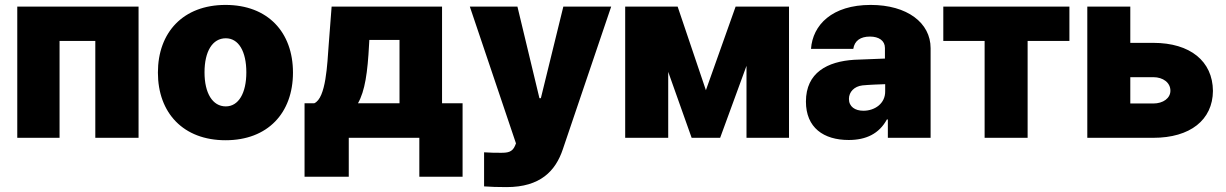

<svg xmlns="http://www.w3.org/2000/svg" viewBox="-20 -557 4955 776"><path d="M49.8 0H220.7V-391.6H365.2V0H540V-530.3H49.8Z M891.6 9.8C1062.5 9.8 1164.1 -100.6 1164.1 -263.7C1164.1 -426.8 1062.5 -537.1 891.6 -537.1C720.7 -537.1 618.2 -426.8 618.2 -263.7C618.2 -100.6 720.7 9.8 891.6 9.8ZM892.6 -127C838.9 -127 806.6 -180.7 806.6 -264.6C806.6 -349.6 838.9 -402.3 892.6 -402.3C944.3 -402.3 975.6 -349.6 975.6 -264.6C975.6 -180.7 944.3 -127 892.6 -127Z M1210.9 157.2H1389.6V0H1674.8V157.2H1849.6V-139.6H1766.6V-530.3H1320.3L1308.6 -377.9C1302.7 -298.8 1297.9 -160.2 1250 -139.6H1210.9ZM1426.8 -139.6C1455.1 -189.5 1465.8 -263.7 1471.7 -377.9L1472.7 -395.5H1594.7V-139.6Z M2027.3 199.2C2164.1 199.2 2225.6 133.8 2254.9 45.9L2450.2 -530.3H2256.8L2166 -160.2H2160.2L2071.3 -530.3H1878.9L2065.4 22.5L2061.5 32.2C2050.8 57.6 2032.2 60.5 2005.9 60.5C1985.4 60.5 1961.9 60.5 1936.5 58.6V196.3C1960.9 198.2 1992.2 199.2 2027.3 199.2Z M2833 -192.4 2718.8 -530.3H2506.8V0H2680.7V-266.6L2775.4 0H2890.6L2997.1 -291V0H3168.9V-530.3H2953.1Z M3237.3 -146.5C3237.3 -41 3308.6 8.8 3410.2 8.8C3480.5 8.8 3533.2 -16.6 3564.5 -74.2H3568.4V0H3741.2V-362.3C3741.2 -464.8 3646.5 -537.1 3499 -537.1C3342.8 -537.1 3264.6 -456.1 3257.8 -359.4H3428.7C3433.6 -392.6 3458 -409.2 3496.1 -409.2C3532.2 -409.2 3556.6 -392.6 3556.6 -363.3V-320.3L3432.6 -315.4C3324.2 -308.6 3237.3 -263.7 3237.3 -146.5ZM3411.1 -157.2C3411.1 -185.5 3432.6 -208 3465.8 -211.9C3490.2 -214.4 3539.1 -216.3 3557.6 -216.8V-188.5C3558.6 -138.7 3515.6 -109.4 3469.7 -109.4C3435.5 -109.4 3411.1 -126 3411.1 -157.2Z M3792.5 -391.6H3959.5V0H4133.3V-391.6H4302.2V-530.3H3792.5Z M4641.1 -383.8H4548.3V-530.3H4374.5V0H4641.1C4790.5 0 4881.3 -72.3 4882.3 -189.5C4881.3 -309.6 4790.5 -383.8 4641.1 -383.8ZM4548.3 -138.7V-245.1H4641.1C4681.2 -245.1 4710.4 -222.7 4710.4 -190.4C4710.4 -160.2 4681.2 -138.7 4641.1 -138.7Z"/></svg>

Font: Pretendard Black
Style: Regular
Weight: 900
Designer: Base glyphs from Inter by Rasmus Andersson; Hangeul glyphs from Noto Sans CJK(Source Han Sans) by Jang Soo-young and Kan
Foundry: Kil Hyung-jin
Version: Version 1.309;Glyphs 3.2 (3225)